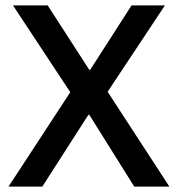

<svg xmlns="http://www.w3.org/2000/svg" viewBox="-20 -695 662 715"><path d="M11.7 0 241.7 -351.7 28.3 -675H157.5L312.5 -435H315.8L470 -675H594.2L380.8 -353.3L610.8 0H480L312.5 -267.5H309.2L137.5 0Z"/></svg>

Font: Funnel Sans Medium
Style: Regular
Weight: 500
Version: Version 1.000; Beta; Release 5; Build 24; ttfautohint (v1.8.